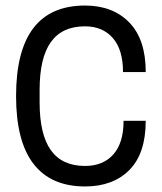

<svg xmlns="http://www.w3.org/2000/svg" viewBox="-20 -662 584 693"><path d="M506 -402H424Q424 -483 387 -525Q350 -567 287 -567Q204 -567 163.5 -510Q123 -453 123 -338V-292Q123 -177 163.5 -120Q204 -63 287 -63Q352 -63 389 -104.5Q426 -146 426 -226H506Q506 -108 447 -48.5Q388 11 287 11Q164 11 101 -70.5Q38 -152 38 -315Q38 -642 287 -642Q387 -642 446.5 -581Q506 -520 506 -402Z"/></svg>

Font: Pragati Narrow
Style: Regular
Weight: 400
Designer: Hector Gatti, Marcela Romero, Pablo Cosgaya and Nicolas Silva
Foundry: Omnibus-Type
Version: Version 1.010; ttfautohint (v1.3)